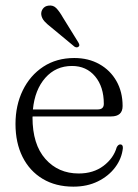

<svg xmlns="http://www.w3.org/2000/svg" viewBox="-20 -670 503 700"><path d="M427 -283.5Q427 -245.5 385 -245.5H99Q98.5 -244 98.5 -242Q98.5 -143.5 145.5 -90.5Q192.5 -37.5 267 -37.5Q320.5 -37.5 357.2 -65.2Q394 -93 405.5 -133Q411 -143.5 418.5 -143.5Q428.5 -143.5 428 -130Q424 -92 400 -60Q376 -28 337 -8.8Q298 10.5 247.5 10.5Q183 10.5 135.5 -18Q88 -46.5 62.2 -98Q36.5 -149.5 36.5 -218Q36.5 -286 63 -340.5Q89.5 -395 137.8 -426.8Q186 -458.5 251 -458.5Q302.5 -458.5 342.2 -436.2Q382 -414 404.5 -374.5Q427 -335 427 -283.5ZM242.5 -429.5Q183.5 -429.5 145.2 -386.2Q107 -343 100 -271H336Q358.5 -271 358.5 -291.5Q358.5 -353.5 326.8 -391.5Q295 -429.5 242.5 -429.5ZM209.5 -606 265.5 -515.5Q268 -511.5 269 -507.2Q270 -503 266.5 -500Q260.5 -494.5 251.5 -500L167 -570Q152 -581.5 142.2 -592.2Q132.5 -603 130.5 -616Q129 -628 136.2 -638Q143.5 -648 157 -649.5Q174 -652 185.5 -640Q197 -628 209.5 -606Z"/></svg>

Font: Fraunces 72pt S050 Light
Style: Regular
Weight: 300
Version: Version 1.000; ttfautohint (v1.8.3)